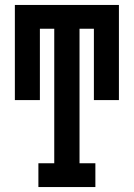

<svg xmlns="http://www.w3.org/2000/svg" viewBox="-20 -755 540 775"><path d="M135 0V-96H199V-639H141V-351H40V-735H460V-351H359V-639H301V-96H365V0Z"/></svg>

Font: Iosevka Curly Slab
Style: Bold
Weight: 700
Monospace: yes
Designer: Belleve Invis
Foundry: Belleve Invis
Version: Version 22.1.2; ttfautohint (v1.8.4)